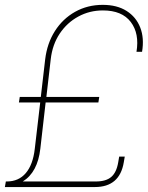

<svg xmlns="http://www.w3.org/2000/svg" viewBox="-28 -755 597 775"><path d="M-8.3 0 -4.4 -22.5H-0.5Q47.4 -22.5 76.2 -56.4Q105 -90.3 112.3 -153.8L134.3 -341.3H48.3L51.8 -363.8H136.7L154.3 -515.1Q162.1 -580.1 193.6 -629.6Q225.1 -679.2 275.1 -707.3Q325.2 -735.4 386.7 -735.4Q444.3 -735.4 482.9 -710.9Q521.5 -686.5 538.1 -643.8Q554.7 -601.1 545.4 -545.9H522.9Q535.2 -619.6 499.8 -666.3Q464.4 -712.9 387.2 -712.9Q333.5 -712.9 288.1 -688.2Q242.7 -663.6 213.1 -619.4Q183.6 -575.2 176.8 -516.1L159.2 -363.8H372.6L369.1 -341.3H156.2L134.8 -154.8Q124 -59.6 64 -22.5H358.9Q399.9 -22.5 421.1 -40.8Q442.4 -59.1 449.2 -100.1L453.1 -123H475.6L471.7 -100.1Q455.1 0 355 0Z"/></svg>

Font: Inter Display Thin
Style: Italic
Weight: 100
Italic angle: -9.39999°
Designer: Rasmus Andersson
Foundry: rsms
Version: Version 4.000;git-a52131595